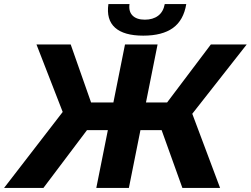

<svg xmlns="http://www.w3.org/2000/svg" viewBox="-62 -917 1224 937"><path d="M828 0 707 -337 856 -416 1012 0ZM576 -282 603 -417H821L794 -282ZM853 -332 703 -350 967 -700H1142ZM150 0H-42L279 -416L404 -337ZM567 0H408L548 -700H707ZM512 -282H293L320 -417H539ZM259 -332 116 -700H283L406 -350ZM637 -743Q543 -743 499.5 -782Q456 -821 467 -897H570Q565 -861 585 -841Q605 -821 645 -821Q684 -821 709.5 -840Q735 -859 742 -897H847Q834 -818 782 -780.5Q730 -743 637 -743Z"/></svg>

Font: MOST Montserrat
Style: Bold Italic
Weight: 700
Italic angle: -11.3°
Designer: Julieta Ulanovsky
Foundry: Julieta Ulanovsky
Version: Version 8.000;March 11, 2024;FontCreator 15.0.0.2926 64-bit